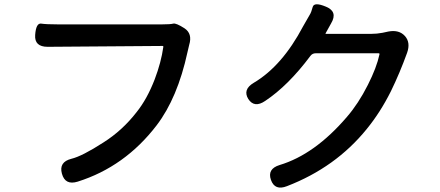

<svg xmlns="http://www.w3.org/2000/svg" viewBox="-20 -821 2040 890"><path d="M340 21Q282 39 267 -16Q252 -70 311 -85Q361 -97 460 -161Q547 -216 613 -301Q662 -362 697 -453Q727 -532 737 -603Q738 -608 733 -608L201 -604Q139 -604 143 -659Q147 -715 171 -711.5Q195 -708 247 -708H732Q770 -708 783 -711.5Q796 -715 835 -690Q873 -665 857 -613Q855 -607 849 -579Q803 -367 706 -240Q559 -48 340 21Z M1310 42Q1254 64 1236 13Q1218 -38 1276 -56Q1439 -105 1588 -279Q1641 -340 1685 -427Q1726 -508 1739 -569Q1740 -574 1735 -574H1443Q1428 -574 1419 -562Q1316 -424 1209 -353Q1159 -319 1131 -362Q1104 -406 1156 -437Q1288 -515 1385 -699Q1400 -726 1416 -753Q1423 -764 1429.5 -788.5Q1436 -813 1491 -790Q1547 -767 1515 -713L1490 -668Q1487 -664 1492 -664H1700Q1727 -664 1753 -669L1781 -675Q1830 -684 1857 -654Q1884 -624 1867 -576Q1833 -482 1792 -398Q1743 -300 1680 -223Q1536 -45 1310 42Z"/></svg>

Font: Resource Han Rounded KR Medium
Style: Regular
Weight: 500
Designer: Cyano Hao (round all glyphs); Ryoko NISHIZUKA 西塚涼子 (kana, bopomofo & ideographs); Paul D. Hunt (Latin, Greek & Cyrillic)
Foundry: Cyano Hao
Version: 0.990